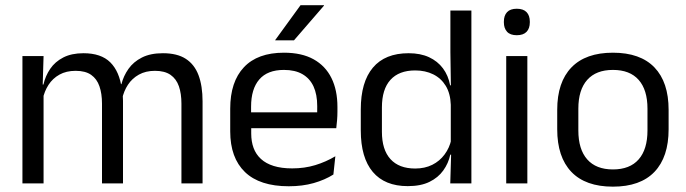

<svg xmlns="http://www.w3.org/2000/svg" viewBox="-20 -703 2630 736"><path d="M675.5 0V-305.5Q675.5 -344 665.8 -372.2Q656 -400.5 633.8 -416Q611.5 -431.5 574 -431.5Q538.5 -431.5 512.5 -417Q486.5 -402.5 470.5 -378.2Q454.5 -354 448 -323L435.5 -380.5H445.5Q453.5 -412 472.5 -439Q491.5 -466 524 -482.5Q556.5 -499 604.5 -499Q659 -499 692.2 -477.5Q725.5 -456 741 -414.8Q756.5 -373.5 756.5 -314.5V0ZM66 0V-488H147L143.5 -371L147 -366V0ZM371 0V-305.5Q371 -344 361.2 -372.2Q351.5 -400.5 329.5 -416Q307.5 -431.5 270 -431.5Q234 -431.5 208 -417Q182 -402.5 166 -377.8Q150 -353 143.5 -321.5L128.5 -379H146.5Q154 -412 172.5 -439.2Q191 -466.5 222.8 -482.8Q254.5 -499 300 -499Q367.5 -499 402.8 -464Q438 -429 447 -362Q449.5 -352 450.5 -340.2Q451.5 -328.5 451.5 -317V0Z M1087 11Q975.5 11 919 -43.5Q862.5 -98 862.5 -199.5V-286.5Q862.5 -389.5 915 -445.2Q967.5 -501 1068.5 -501Q1136.5 -501 1182 -475.8Q1227.5 -450.5 1250.5 -404Q1273.5 -357.5 1273.5 -293V-275Q1273.5 -259 1272.2 -243Q1271 -227 1269 -211.5H1194.5Q1195.5 -235.5 1195.8 -257Q1196 -278.5 1196 -296.5Q1196 -341 1181.8 -371.8Q1167.5 -402.5 1139.2 -418.8Q1111 -435 1068.5 -435Q1005.5 -435 974 -398.5Q942.5 -362 942.5 -294V-247.5L943 -237.5V-191Q943 -160.5 952 -136Q961 -111.5 980.2 -93.8Q999.5 -76 1029.2 -66.8Q1059 -57.5 1100 -57.5Q1147.5 -57.5 1188.5 -70Q1229.5 -82.5 1265.5 -104L1258 -34Q1225.5 -13.5 1182.5 -1.2Q1139.5 11 1087 11ZM905 -211.5V-272.5H1252V-211.5ZM1132 -683H1222V-681.5L1107 -548.5H1035V-549.5Z M1543 10.5Q1455 10.5 1409 -44Q1363 -98.5 1363 -203V-283.5Q1363 -388.5 1409.5 -443.8Q1456 -499 1546.5 -499Q1591.5 -499 1624.5 -483.8Q1657.5 -468.5 1678 -441Q1698.5 -413.5 1705.5 -376H1732L1708 -301.5Q1706.5 -344.5 1688.8 -373.8Q1671 -403 1640.8 -418Q1610.5 -433 1571.5 -433Q1509.5 -433 1476.8 -397Q1444 -361 1444 -291V-198Q1444 -129 1476.8 -93Q1509.5 -57 1571.5 -57Q1608.5 -57 1637 -71.2Q1665.5 -85.5 1684.2 -110.8Q1703 -136 1710 -168L1730 -110H1706Q1699 -77 1679.2 -49.5Q1659.5 -22 1626.2 -5.8Q1593 10.5 1543 10.5ZM1706 0 1709.5 -118 1708 -144V-348L1708.5 -365L1706.5 -503.5V-662.5H1787V0Z M1920.5 0V-488H2001.5V0ZM1961 -568Q1936 -568 1923.8 -581.2Q1911.5 -594.5 1911.5 -617.5V-620Q1911.5 -643.5 1923.8 -656.5Q1936 -669.5 1961 -669.5Q1986 -669.5 1998.5 -656.5Q2011 -643.5 2011 -620V-617.5Q2011 -594 1998.5 -581Q1986 -568 1961 -568Z M2329.5 12.5Q2224.5 12.5 2170.2 -44.2Q2116 -101 2116 -207.5V-282Q2116 -388 2170.5 -444.5Q2225 -501 2329.5 -501Q2434.5 -501 2488.8 -444.5Q2543 -388 2543 -282V-207.5Q2543 -101 2488.8 -44.2Q2434.5 12.5 2329.5 12.5ZM2329.5 -53.5Q2394.5 -53.5 2428.2 -92Q2462 -130.5 2462 -203V-286.5Q2462 -358.5 2428.2 -396.8Q2394.5 -435 2329.5 -435Q2265 -435 2231 -396.8Q2197 -358.5 2197 -286.5V-203Q2197 -130.5 2231 -92Q2265 -53.5 2329.5 -53.5Z"/></svg>

Font: Anek Odia
Style: Regular
Weight: 400
Designer: Yesha Goshar & Mahesh Sahu (Odia), Yesha Goshar (Latin)
Foundry: Ek Type
Version: Version 1.003